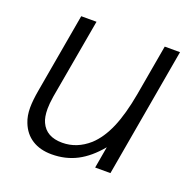

<svg xmlns="http://www.w3.org/2000/svg" viewBox="-104 -653 767 767"><g transform="rotate(20 279.0 -269.5)"><path d="M59 -74Q48 -101 48 -136Q48 -167 56 -212L115 -549H180L120 -209Q115 -177 115 -156Q115 -120 125 -99Q148 -48 216 -48Q278 -48 329 -93Q366 -127 391 -185Q416 -243 432 -332L470 -549H535L439 0H374L390 -92Q347 -40 299 -15Q251 10 192 10Q143 10 109 -11.5Q75 -33 59 -74Z"/></g></svg>

Font: Open Sauce One Light Italic
Style: Regular
Weight: 300
Italic angle: -10°
Designer: Alfredo Marco Pradil
Foundry: Creative Sauce Fz LLC
Version: Version 1.477